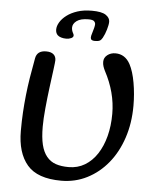

<svg xmlns="http://www.w3.org/2000/svg" viewBox="-57 -869 763 932"><g transform="rotate(5 324.5 -403.5)"><path d="M306 -55Q350 -55 385 -76Q420 -97 444.5 -134.5Q469 -172 482 -222Q495 -272 495 -331Q495 -435 441 -536Q436 -546 432.5 -556.5Q429 -567 429 -579Q429 -599 445.5 -612Q462 -625 485 -625Q532 -625 557 -579Q575 -545 584.5 -490.5Q594 -436 594 -379Q594 -294 570 -222Q546 -150 503 -97.5Q460 -45 402 -15.5Q344 14 276 14Q160 14 110 -44.5Q60 -103 60 -210Q60 -258 62.5 -300Q65 -342 69.5 -384Q74 -426 81 -470Q88 -514 98 -567Q105 -605 149 -605Q173 -605 185 -594.5Q197 -584 197 -566Q197 -558 192 -520Q187 -482 180.5 -432Q174 -382 169 -329.5Q164 -277 164 -240Q164 -187 172.5 -152Q181 -117 199 -95Q217 -73 243.5 -64Q270 -55 306 -55ZM379 -676Q359 -676 359 -691Q359 -697 360 -700Q368 -727 371 -738.5Q374 -750 374 -757Q374 -765 367.5 -771.5Q361 -778 340 -778Q302 -778 283 -764Q264 -750 264 -731Q264 -717 272 -703Q275 -698 275 -693Q275 -685 264.5 -680Q254 -675 240 -675Q227 -675 215.5 -678.5Q204 -682 198 -688Q188 -698 188 -715Q188 -732 199 -750.5Q210 -769 231 -785Q252 -801 282.5 -811Q313 -821 353 -821Q401 -821 421 -807.5Q441 -794 441 -775Q441 -761 434 -737Q427 -713 417 -695Q411 -684 403.5 -680Q396 -676 379 -676Z"/></g></svg>

Font: Sofadi One
Style: Regular
Weight: 400
Designer: Botjo Nikoltchev
Foundry: Botjo Nikoltchev
Version: Version 1.002